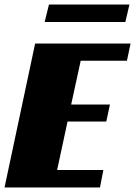

<svg xmlns="http://www.w3.org/2000/svg" viewBox="-20 -827 596 847"><path d="M0 0H421L436 -77H232L278 -291H449L465 -366H294L336 -559H540L556 -635H135ZM177 -730H533L551 -807H196Z"/></svg>

Font: Racing Sans One
Style: Regular
Weight: 400
Designer: Pablo Impallari, Rodrigo Fuenzalida
Foundry: Pablo Impallari, Rodrigo Fuenzalida
Version: Version 1.001